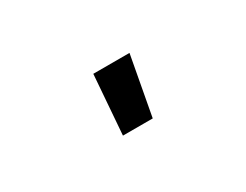

<svg xmlns="http://www.w3.org/2000/svg" viewBox="-33 -899 566 441"><g transform="rotate(-30 250.0 -678.5)"><path d="M204 -600 216 -757H312L283 -600Z"/></g></svg>

Font: Iosevka Term
Style: Bold
Weight: 700
Monospace: yes
Designer: Belleve Invis
Foundry: Belleve Invis
Version: Version 30.0.1